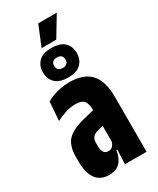

<svg xmlns="http://www.w3.org/2000/svg" viewBox="-217 -919 816 991"><g transform="rotate(-30 191.0 -423.5)"><path d="M196 -853.5H306.5L234.5 -734H147ZM220 0 224.5 -101H219.5V-302.5L217.5 -323Q217.5 -362 203.8 -379.2Q190 -396.5 153 -396.5Q122 -396.5 91.8 -386.2Q61.5 -376 37 -363.5L45.5 -475Q61.5 -484.5 82 -492.2Q102.5 -500 127.8 -505.2Q153 -510.5 181.5 -510.5Q225 -510.5 256.8 -499Q288.5 -487.5 309 -464.8Q329.5 -442 339.2 -407.2Q349 -372.5 349 -326.5V0ZM123.5 7.5Q71 7.5 45.2 -28.8Q19.5 -65 19.5 -133V-157Q19.5 -227.5 52 -259.5Q84.5 -291.5 153 -308L232 -327.5L246.5 -236.5L187 -221Q165.5 -215 155.5 -203.2Q145.5 -191.5 145.5 -169V-154Q145.5 -128.5 153.5 -114.8Q161.5 -101 181.5 -101Q193 -101 200.8 -106.2Q208.5 -111.5 213.5 -120.5Q218.5 -129.5 220.5 -141L236 -85.5H218.5Q214 -59 203.8 -38Q193.5 -17 174.2 -4.8Q155 7.5 123.5 7.5ZM90.5 -620.5V-623Q90.5 -660.5 114.5 -685Q138.5 -709.5 191 -709.5Q243.5 -709.5 267.8 -685Q292 -660.5 292 -623V-620Q292 -583.5 267.8 -558.8Q243.5 -534 191.5 -534Q138.5 -534 114.5 -558.8Q90.5 -583.5 90.5 -620.5ZM157.5 -621Q157.5 -606.5 166.2 -598.5Q175 -590.5 191 -590.5Q207 -590.5 215.8 -598.5Q224.5 -606.5 224.5 -621V-623Q224.5 -637.5 215.8 -645.2Q207 -653 191 -653Q175 -653 166.2 -645.2Q157.5 -637.5 157.5 -623Z"/></g></svg>

Font: Anek Latin Condensed
Style: Bold
Weight: 700
Width: 3
Designer: Yesha Goshar
Foundry: Ek Type
Version: Version 1.003